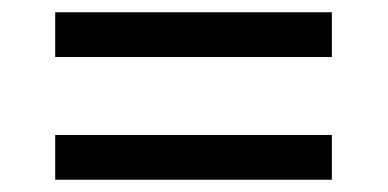

<svg xmlns="http://www.w3.org/2000/svg" viewBox="-20 -479 632 313"><path d="M70 -459H521V-386H70ZM70 -259H521V-186H70Z"/></svg>

Font: hexltamil05
Style: Book
Weight: 400
Designer: Jelle Bosma - Monotype Design Team
Foundry: Monotype Imaging Inc.
Version: Version 2.003